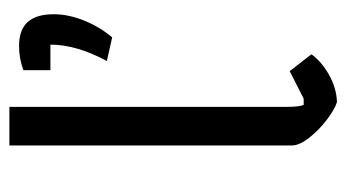

<svg xmlns="http://www.w3.org/2000/svg" viewBox="-180 -530 719 398"><g transform="rotate(-90 179.0 -331.5)"><path d="M76 -85V-671H156V-95Q156 -71 160 -61H173L230 -90L265 -45Q250 -24 222.5 -8.5Q195 7 166 8Q152 4 130 -12.5Q108 -29 92 -49.5Q76 -70 76 -85ZM251 -469Q285 -532 285 -586H232V-642Q256 -651 282 -651Q316 -651 332 -633Q348 -615 348 -579Q348 -549 335 -516.5Q322 -484 300 -458Z"/></g></svg>

Font: Athiti Medium
Style: Regular
Weight: 500
Designer: CadsonDemak Team
Foundry: CadsonDemak
Version: Version 1.032